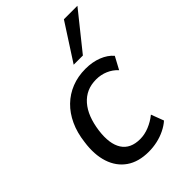

<svg xmlns="http://www.w3.org/2000/svg" viewBox="-222 -841 944 944"><g transform="rotate(-45 249.5 -369.0)"><path d="M240 9Q169 9 123 -23Q77 -55 58 -113Q39 -171 50 -248Q57 -307 78.5 -353.5Q100 -400 133.5 -432.5Q167 -465 211 -482.5Q255 -500 308 -500Q355 -500 393.5 -485Q432 -470 455 -443L420 -378Q399 -401 370 -413.5Q341 -426 308 -426Q272 -426 244 -413.5Q216 -401 194.5 -376.5Q173 -352 159.5 -317.5Q146 -283 140 -239Q129 -155 158 -110Q187 -65 254 -65Q285 -65 317 -78Q349 -91 376 -113L401 -47Q382 -30 355.5 -17Q329 -4 299.5 2.5Q270 9 240 9ZM281 -555 405 -747H499L345 -555Z"/></g></svg>

Font: Nunito Sans 10pt SemiCondensed Medium
Style: Italic
Weight: 500
Width: 4
Italic angle: -9°
Designer: Vernon Adams
Foundry: Vernon Adams
Version: Version 3.101;gftools[0.9.27]